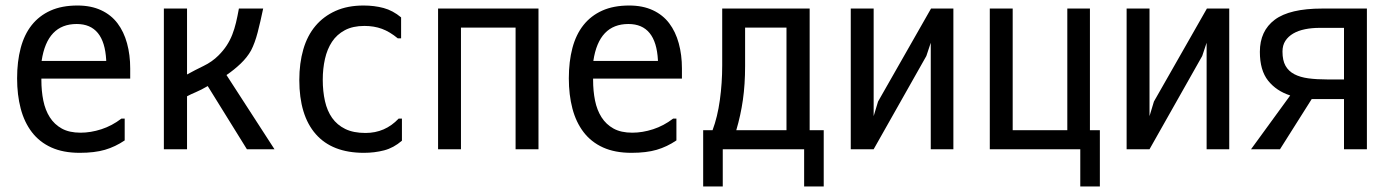

<svg xmlns="http://www.w3.org/2000/svg" viewBox="-20 -557 5040 696"><path d="M131 -336H365V-339Q358 -470 258 -470Q151 -470 131 -337ZM261 -537Q310 -537 346.5 -520Q383 -503 406 -472.5Q429 -442 440.5 -400Q452 -358 452 -309V-272H130V-267Q130 -227 137 -192.5Q144 -158 160.5 -132Q177 -106 204 -91Q231 -76 272 -76Q309 -76 347.5 -88.5Q386 -101 420 -127H432V-48Q398 -25 360.5 -14Q323 -3 269 -3Q209 -3 166 -22.5Q123 -42 95.5 -78Q68 -114 55 -163.5Q42 -213 42 -273Q42 -334 55 -383Q68 -432 95 -466Q122 -500 163 -518.5Q204 -537 261 -537Z M875 -16 733 -245Q709 -231 690 -223Q671 -215 658 -208V-16H574V-526H658V-287Q687 -303 718 -318Q749 -333 772 -356Q790 -374 802 -392.5Q814 -411 822 -431.5Q830 -452 835.5 -475Q841 -498 846 -526H934Q924 -478 914 -439.5Q904 -401 890 -374Q876 -349 852.5 -326.5Q829 -304 801 -285L975 -16Z M1437 -127V-47Q1407 -21 1372.5 -12Q1338 -3 1299 -3Q1184 -3 1124.5 -71Q1065 -139 1065 -267Q1065 -328 1079.5 -378Q1094 -428 1123.5 -463Q1153 -498 1196.5 -517.5Q1240 -537 1298 -537Q1337 -537 1370.5 -528Q1404 -519 1434 -494V-418H1422Q1393 -442 1364.5 -452.5Q1336 -463 1301 -463Q1259 -463 1230 -447.5Q1201 -432 1183.5 -405.5Q1166 -379 1158 -343.5Q1150 -308 1150 -268Q1150 -226 1158 -190.5Q1166 -155 1184 -129.5Q1202 -104 1231.5 -89.5Q1261 -75 1305 -75Q1376 -75 1425 -127Z M1932 -526V-16H1849V-457H1651V-16H1568V-526Z M2131 -336H2365V-339Q2358 -470 2258 -470Q2151 -470 2131 -337ZM2261 -537Q2310 -537 2346.5 -520Q2383 -503 2406 -472.5Q2429 -442 2440.5 -400Q2452 -358 2452 -309V-272H2130V-267Q2130 -227 2137 -192.5Q2144 -158 2160.5 -132Q2177 -106 2204 -91Q2231 -76 2272 -76Q2309 -76 2347.5 -88.5Q2386 -101 2420 -127H2432V-48Q2398 -25 2360.5 -14Q2323 -3 2269 -3Q2209 -3 2166 -22.5Q2123 -42 2095.5 -78Q2068 -114 2055 -163.5Q2042 -213 2042 -273Q2042 -334 2055 -383Q2068 -432 2095 -466Q2122 -500 2163 -518.5Q2204 -537 2261 -537Z M2598 -320V-526H2915V-85H2966V119H2895V-16H2600V119H2529V-85H2563Q2581 -133 2589.5 -194.5Q2598 -256 2598 -320ZM2831 -85V-457H2681V-318Q2681 -251 2673 -195Q2665 -139 2649 -85Z M3147 -136 3163 -189 3355 -526H3436V-16H3354V-402L3338 -354L3147 -16H3064V-526H3147Z M3568 -16V-526H3651V-85H3849V-526H3931V-16ZM3967 -85V119H3896V-85Z M4147 -136 4163 -189 4355 -526H4436V-16H4354V-402L4338 -354L4147 -16H4064V-526H4147Z M4657 -211Q4607 -227 4577 -264.5Q4547 -302 4547 -369Q4547 -445 4601 -485.5Q4655 -526 4773 -526H4935V-16H4852V-198H4735L4620 -16H4515ZM4629 -370Q4629 -338 4640 -318.5Q4651 -299 4672 -288Q4693 -277 4723 -273Q4753 -269 4792 -269H4852V-456H4764Q4735 -456 4710.5 -451Q4686 -446 4668 -435.5Q4650 -425 4639.5 -409Q4629 -393 4629 -370Z"/></svg>

Font: D2Coding ligature
Style: Regular
Weight: 400
Monospace: yes
Designer: Yong-Rak Park; Jeong-Hwan Yoon; Sang-Min Lee;
Foundry: NHN Corporation
Version: Version 1.3.2; Build 20180524